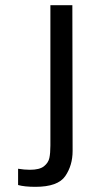

<svg xmlns="http://www.w3.org/2000/svg" viewBox="-20 -720 387 743"><path d="M50 -4V-67Q74 -63 96 -63Q133 -63 150 -76.5Q167 -90 171 -108.5Q175 -127 175 -157V-700H260L261 -136Q261 -80 232.5 -38.5Q204 3 117 3Q75 3 50 -4Z"/></svg>

Font: Be Vietnam
Style: Regular
Weight: 400
Designer: Gabriel Lam
Foundry: TypeRant
Version: Version 4.000